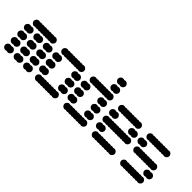

<svg xmlns="http://www.w3.org/2000/svg" viewBox="48 -1372 2065 2065"><g transform="rotate(45 1080.0 -340.0)"><path d="M288 -40C288 -18 306 0 328 0C334.5 0 340.6 -1.6 346 -4.3C351.4 -1.6 357.5 0 364 0C386 0 404 -18 404 -40C404 -62 386 -80 364 -80C357.5 -80 351.4 -78.4 346 -75.7C340.6 -78.4 334.5 -80 328 -80C306 -80 288 -62 288 -40ZM144 -40C144 -18 162 0 184 0C190.5 0 196.6 -1.6 202 -4.3C207.4 -1.6 213.5 0 220 0C242 0 260 -18 260 -40C260 -62 242 -80 220 -80C213.5 -80 207.4 -78.4 202 -75.7C196.6 -78.4 190.5 -80 184 -80C162 -80 144 -62 144 -40ZM0 -40C0 -18 18 0 40 0C46.5 0 52.6 -1.6 58 -4.3C63.4 -1.6 69.5 0 76 0C98 0 116 -18 116 -40C116 -62 98 -80 76 -80C69.5 -80 63.4 -78.4 58 -75.7C52.6 -78.4 46.5 -80 40 -80C18 -80 0 -62 0 -40ZM288 -140C288 -118 306 -100 328 -100C334.5 -100 340.6 -101.6 346 -104.3C351.4 -101.6 357.5 -100 364 -100C386 -100 404 -118 404 -140C404 -162 386 -180 364 -180C357.5 -180 351.4 -178.4 346 -175.7C340.6 -178.4 334.5 -180 328 -180C306 -180 288 -162 288 -140ZM144 -140C144 -118 162 -100 184 -100C190.5 -100 196.6 -101.6 202 -104.3C207.4 -101.6 213.5 -100 220 -100C242 -100 260 -118 260 -140C260 -162 242 -180 220 -180C213.5 -180 207.4 -178.4 202 -175.7C196.6 -178.4 190.5 -180 184 -180C162 -180 144 -162 144 -140ZM0 -140C0 -118 18 -100 40 -100C46.5 -100 52.6 -101.6 58 -104.3C63.4 -101.6 69.5 -100 76 -100C98 -100 116 -118 116 -140C116 -162 98 -180 76 -180C69.5 -180 63.4 -178.4 58 -175.7C52.6 -178.4 46.5 -180 40 -180C18 -180 0 -162 0 -140ZM288 -240C288 -218 306 -200 328 -200C334.5 -200 340.6 -201.6 346 -204.3C351.4 -201.6 357.5 -200 364 -200C386 -200 404 -218 404 -240C404 -262 386 -280 364 -280C357.5 -280 351.4 -278.4 346 -275.7C340.6 -278.4 334.5 -280 328 -280C306 -280 288 -262 288 -240ZM144 -240C144 -218 162 -200 184 -200C190.5 -200 196.6 -201.6 202 -204.3C207.4 -201.6 213.5 -200 220 -200C242 -200 260 -218 260 -240C260 -262 242 -280 220 -280C213.5 -280 207.4 -278.4 202 -275.7C196.6 -278.4 190.5 -280 184 -280C162 -280 144 -262 144 -240ZM0 -240C0 -218 18 -200 40 -200C46.5 -200 52.6 -201.6 58 -204.3C63.4 -201.6 69.5 -200 76 -200C98 -200 116 -218 116 -240C116 -262 98 -280 76 -280C69.5 -280 63.4 -278.4 58 -275.7C52.6 -278.4 46.5 -280 40 -280C18 -280 0 -262 0 -240ZM288 -340C288 -318 306 -300 328 -300C334.5 -300 340.6 -301.6 346 -304.3C351.4 -301.6 357.5 -300 364 -300C386 -300 404 -318 404 -340C404 -362 386 -380 364 -380C357.5 -380 351.4 -378.4 346 -375.7C340.6 -378.4 334.5 -380 328 -380C306 -380 288 -362 288 -340ZM144 -340C144 -318 162 -300 184 -300C190.5 -300 196.6 -301.6 202 -304.3C207.4 -301.6 213.5 -300 220 -300C242 -300 260 -318 260 -340C260 -362 242 -380 220 -380C213.5 -380 207.4 -378.4 202 -375.7C196.6 -378.4 190.5 -380 184 -380C162 -380 144 -362 144 -340ZM0 -340C0 -318 18 -300 40 -300C46.5 -300 52.6 -301.6 58 -304.3C63.4 -301.6 69.5 -300 76 -300C98 -300 116 -318 116 -340C116 -362 98 -380 76 -380C69.5 -380 63.4 -378.4 58 -375.7C52.6 -378.4 46.5 -380 40 -380C18 -380 0 -362 0 -340ZM36 -440C36 -418 54 -400 76 -400C82.5 -400 88.6 -401.6 94 -404.3C99.4 -401.6 105.5 -400 112 -400C118.5 -400 124.6 -401.6 130 -404.3C135.4 -401.6 141.5 -400 148 -400C154.5 -400 160.6 -401.6 166 -404.3C171.4 -401.6 177.5 -400 184 -400C190.5 -400 196.6 -401.6 202 -404.3C207.4 -401.6 213.5 -400 220 -400C226.5 -400 232.6 -401.6 238 -404.3C243.4 -401.6 249.5 -400 256 -400C262.5 -400 268.6 -401.6 274 -404.3C279.4 -401.6 285.5 -400 292 -400C298.5 -400 304.6 -401.6 310 -404.3C315.4 -401.6 321.5 -400 328 -400C350 -400 368 -418 368 -440C368 -462 350 -480 328 -480C321.5 -480 315.4 -478.4 310 -475.7C304.6 -478.4 298.5 -480 292 -480C285.5 -480 279.4 -478.4 274 -475.7C268.6 -478.4 262.5 -480 256 -480C249.5 -480 243.4 -478.4 238 -475.7C232.6 -478.4 226.5 -480 220 -480C213.5 -480 207.4 -478.4 202 -475.7C196.6 -478.4 190.5 -480 184 -480C177.5 -480 171.4 -478.4 166 -475.7C160.6 -478.4 154.5 -480 148 -480C141.5 -480 135.4 -478.4 130 -475.7C124.6 -478.4 118.5 -480 112 -480C105.5 -480 99.4 -478.4 94 -475.7C88.6 -478.4 82.5 -480 76 -480C54 -480 36 -462 36 -440Z M468 -40C468 -18 486 0 508 0C514.5 0 520.6 -1.6 526 -4.3C531.4 -1.6 537.5 0 544 0C550.5 0 556.6 -1.6 562 -4.3C567.4 -1.6 573.5 0 580 0C586.5 0 592.6 -1.6 598 -4.3C603.4 -1.6 609.5 0 616 0C622.5 0 628.6 -1.6 634 -4.3C639.4 -1.6 645.5 0 652 0C658.5 0 664.6 -1.6 670 -4.3C675.4 -1.6 681.5 0 688 0C694.5 0 700.6 -1.6 706 -4.3C711.4 -1.6 717.5 0 724 0C730.5 0 736.6 -1.6 742 -4.3C747.4 -1.6 753.5 0 760 0C782 0 800 -18 800 -40C800 -62 782 -80 760 -80C753.5 -80 747.4 -78.4 742 -75.7C736.6 -78.4 730.5 -80 724 -80C717.5 -80 711.4 -78.4 706 -75.7C700.6 -78.4 694.5 -80 688 -80C681.5 -80 675.4 -78.4 670 -75.7C664.6 -78.4 658.5 -80 652 -80C645.5 -80 639.4 -78.4 634 -75.7C628.6 -78.4 622.5 -80 616 -80C609.5 -80 603.4 -78.4 598 -75.7C592.6 -78.4 586.5 -80 580 -80C573.5 -80 567.4 -78.4 562 -75.7C556.6 -78.4 550.5 -80 544 -80C537.5 -80 531.4 -78.4 526 -75.7C520.6 -78.4 514.5 -80 508 -80C486 -80 468 -62 468 -40ZM720 -140C720 -118 738 -100 760 -100C766.5 -100 772.6 -101.6 778 -104.3C783.4 -101.6 789.5 -100 796 -100C818 -100 836 -118 836 -140C836 -162 818 -180 796 -180C789.5 -180 783.4 -178.4 778 -175.7C772.6 -178.4 766.5 -180 760 -180C738 -180 720 -162 720 -140ZM432 -140C432 -118 450 -100 472 -100C478.5 -100 484.6 -101.6 490 -104.3C495.4 -101.6 501.5 -100 508 -100C530 -100 548 -118 548 -140C548 -162 530 -180 508 -180C501.5 -180 495.4 -178.4 490 -175.7C484.6 -178.4 478.5 -180 472 -180C450 -180 432 -162 432 -140ZM720 -240C720 -218 738 -200 760 -200C766.5 -200 772.6 -201.6 778 -204.3C783.4 -201.6 789.5 -200 796 -200C818 -200 836 -218 836 -240C836 -262 818 -280 796 -280C789.5 -280 783.4 -278.4 778 -275.7C772.6 -278.4 766.5 -280 760 -280C738 -280 720 -262 720 -240ZM432 -240C432 -218 450 -200 472 -200C478.5 -200 484.6 -201.6 490 -204.3C495.4 -201.6 501.5 -200 508 -200C530 -200 548 -218 548 -240C548 -262 530 -280 508 -280C501.5 -280 495.4 -278.4 490 -275.7C484.6 -278.4 478.5 -280 472 -280C450 -280 432 -262 432 -240ZM720 -340C720 -318 738 -300 760 -300C766.5 -300 772.6 -301.6 778 -304.3C783.4 -301.6 789.5 -300 796 -300C818 -300 836 -318 836 -340C836 -362 818 -380 796 -380C789.5 -380 783.4 -378.4 778 -375.7C772.6 -378.4 766.5 -380 760 -380C738 -380 720 -362 720 -340ZM432 -340C432 -318 450 -300 472 -300C478.5 -300 484.6 -301.6 490 -304.3C495.4 -301.6 501.5 -300 508 -300C530 -300 548 -318 548 -340C548 -362 530 -380 508 -380C501.5 -380 495.4 -378.4 490 -375.7C484.6 -378.4 478.5 -380 472 -380C450 -380 432 -362 432 -340ZM468 -440C468 -418 486 -400 508 -400C514.5 -400 520.6 -401.6 526 -404.3C531.4 -401.6 537.5 -400 544 -400C550.5 -400 556.6 -401.6 562 -404.3C567.4 -401.6 573.5 -400 580 -400C586.5 -400 592.6 -401.6 598 -404.3C603.4 -401.6 609.5 -400 616 -400C622.5 -400 628.6 -401.6 634 -404.3C639.4 -401.6 645.5 -400 652 -400C658.5 -400 664.6 -401.6 670 -404.3C675.4 -401.6 681.5 -400 688 -400C694.5 -400 700.6 -401.6 706 -404.3C711.4 -401.6 717.5 -400 724 -400C730.5 -400 736.6 -401.6 742 -404.3C747.4 -401.6 753.5 -400 760 -400C782 -400 800 -418 800 -440C800 -462 782 -480 760 -480C753.5 -480 747.4 -478.4 742 -475.7C736.6 -478.4 730.5 -480 724 -480C717.5 -480 711.4 -478.4 706 -475.7C700.6 -478.4 694.5 -480 688 -480C681.5 -480 675.4 -478.4 670 -475.7C664.6 -478.4 658.5 -480 652 -480C645.5 -480 639.4 -478.4 634 -475.7C628.6 -478.4 622.5 -480 616 -480C609.5 -480 603.4 -478.4 598 -475.7C592.6 -478.4 586.5 -480 580 -480C573.5 -480 567.4 -478.4 562 -475.7C556.6 -478.4 550.5 -480 544 -480C537.5 -480 531.4 -478.4 526 -475.7C520.6 -478.4 514.5 -480 508 -480C486 -480 468 -462 468 -440Z M900 -40C900 -18 918 0 940 0C946.5 0 952.6 -1.6 958 -4.3C963.4 -1.6 969.5 0 976 0C982.5 0 988.6 -1.6 994 -4.3C999.4 -1.6 1005.5 0 1012 0C1018.5 0 1024.6 -1.6 1030 -4.3C1035.4 -1.6 1041.5 0 1048 0C1054.5 0 1060.6 -1.6 1066 -4.3C1071.4 -1.6 1077.5 0 1084 0C1090.5 0 1096.6 -1.6 1102 -4.3C1107.4 -1.6 1113.5 0 1120 0C1126.5 0 1132.6 -1.6 1138 -4.3C1143.4 -1.6 1149.5 0 1156 0C1162.5 0 1168.6 -1.6 1174 -4.3C1179.4 -1.6 1185.5 0 1192 0C1214 0 1232 -18 1232 -40C1232 -62 1214 -80 1192 -80C1185.5 -80 1179.4 -78.4 1174 -75.7C1168.6 -78.4 1162.5 -80 1156 -80C1149.5 -80 1143.4 -78.4 1138 -75.7C1132.6 -78.4 1126.5 -80 1120 -80C1113.5 -80 1107.4 -78.4 1102 -75.7C1096.6 -78.4 1090.5 -80 1084 -80C1077.5 -80 1071.4 -78.4 1066 -75.7C1060.6 -78.4 1054.5 -80 1048 -80C1041.5 -80 1035.4 -78.4 1030 -75.7C1024.6 -78.4 1018.5 -80 1012 -80C1005.5 -80 999.4 -78.4 994 -75.7C988.6 -78.4 982.5 -80 976 -80C969.5 -80 963.4 -78.4 958 -75.7C952.6 -78.4 946.5 -80 940 -80C918 -80 900 -62 900 -40ZM1116 -140C1116 -118 1134 -100 1156 -100C1162.5 -100 1168.6 -101.6 1174 -104.3C1179.4 -101.6 1185.5 -100 1192 -100C1214 -100 1232 -118 1232 -140C1232 -162 1214 -180 1192 -180C1185.5 -180 1179.4 -178.4 1174 -175.7C1168.6 -178.4 1162.5 -180 1156 -180C1134 -180 1116 -162 1116 -140ZM864 -140C864 -118 882 -100 904 -100C910.5 -100 916.6 -101.6 922 -104.3C927.4 -101.6 933.5 -100 940 -100C962 -100 980 -118 980 -140C980 -162 962 -180 940 -180C933.5 -180 927.4 -178.4 922 -175.7C916.6 -178.4 910.5 -180 904 -180C882 -180 864 -162 864 -140ZM1116 -240C1116 -218 1134 -200 1156 -200C1162.5 -200 1168.6 -201.6 1174 -204.3C1179.4 -201.6 1185.5 -200 1192 -200C1214 -200 1232 -218 1232 -240C1232 -262 1214 -280 1192 -280C1185.5 -280 1179.4 -278.4 1174 -275.7C1168.6 -278.4 1162.5 -280 1156 -280C1134 -280 1116 -262 1116 -240ZM864 -240C864 -218 882 -200 904 -200C910.5 -200 916.6 -201.6 922 -204.3C927.4 -201.6 933.5 -200 940 -200C962 -200 980 -218 980 -240C980 -262 962 -280 940 -280C933.5 -280 927.4 -278.4 922 -275.7C916.6 -278.4 910.5 -280 904 -280C882 -280 864 -262 864 -240ZM1116 -340C1116 -318 1134 -300 1156 -300C1162.5 -300 1168.6 -301.6 1174 -304.3C1179.4 -301.6 1185.5 -300 1192 -300C1214 -300 1232 -318 1232 -340C1232 -362 1214 -380 1192 -380C1185.5 -380 1179.4 -378.4 1174 -375.7C1168.6 -378.4 1162.5 -380 1156 -380C1134 -380 1116 -362 1116 -340ZM864 -340C864 -318 882 -300 904 -300C910.5 -300 916.6 -301.6 922 -304.3C927.4 -301.6 933.5 -300 940 -300C962 -300 980 -318 980 -340C980 -362 962 -380 940 -380C933.5 -380 927.4 -378.4 922 -375.7C916.6 -378.4 910.5 -380 904 -380C882 -380 864 -362 864 -340ZM900 -440C900 -418 918 -400 940 -400C946.5 -400 952.6 -401.6 958 -404.3C963.4 -401.6 969.5 -400 976 -400C982.5 -400 988.6 -401.6 994 -404.3C999.4 -401.6 1005.5 -400 1012 -400C1018.5 -400 1024.6 -401.6 1030 -404.3C1035.4 -401.6 1041.5 -400 1048 -400C1054.5 -400 1060.6 -401.6 1066 -404.3C1071.4 -401.6 1077.5 -400 1084 -400C1090.5 -400 1096.6 -401.6 1102 -404.3C1107.4 -401.6 1113.5 -400 1120 -400C1126.5 -400 1132.6 -401.6 1138 -404.3C1143.4 -401.6 1149.5 -400 1156 -400C1162.5 -400 1168.6 -401.6 1174 -404.3C1179.4 -401.6 1185.5 -400 1192 -400C1214 -400 1232 -418 1232 -440C1232 -462 1214 -480 1192 -480C1185.5 -480 1179.4 -478.4 1174 -475.7C1168.6 -478.4 1162.5 -480 1156 -480C1149.5 -480 1143.4 -478.4 1138 -475.7C1132.6 -478.4 1126.5 -480 1120 -480C1113.5 -480 1107.4 -478.4 1102 -475.7C1096.6 -478.4 1090.5 -480 1084 -480C1077.5 -480 1071.4 -478.4 1066 -475.7C1060.6 -478.4 1054.5 -480 1048 -480C1041.5 -480 1035.4 -478.4 1030 -475.7C1024.6 -478.4 1018.5 -480 1012 -480C1005.5 -480 999.4 -478.4 994 -475.7C988.6 -478.4 982.5 -480 976 -480C969.5 -480 963.4 -478.4 958 -475.7C952.6 -478.4 946.5 -480 940 -480C918 -480 900 -462 900 -440ZM1116 -540C1116 -518 1134 -500 1156 -500C1162.5 -500 1168.6 -501.6 1174 -504.3C1179.4 -501.6 1185.5 -500 1192 -500C1214 -500 1232 -518 1232 -540C1232 -562 1214 -580 1192 -580C1185.5 -580 1179.4 -578.4 1174 -575.7C1168.6 -578.4 1162.5 -580 1156 -580C1134 -580 1116 -562 1116 -540ZM1116 -640C1116 -618 1134 -600 1156 -600C1162.5 -600 1168.6 -601.6 1174 -604.3C1179.4 -601.6 1185.5 -600 1192 -600C1214 -600 1232 -618 1232 -640C1232 -662 1214 -680 1192 -680C1185.5 -680 1179.4 -678.4 1174 -675.7C1168.6 -678.4 1162.5 -680 1156 -680C1134 -680 1116 -662 1116 -640Z M1332 -40C1332 -18 1350 0 1372 0C1378.5 0 1384.6 -1.6 1390 -4.3C1395.4 -1.6 1401.5 0 1408 0C1414.5 0 1420.6 -1.6 1426 -4.3C1431.4 -1.6 1437.5 0 1444 0C1450.5 0 1456.6 -1.6 1462 -4.3C1467.4 -1.6 1473.5 0 1480 0C1486.5 0 1492.6 -1.6 1498 -4.3C1503.4 -1.6 1509.5 0 1516 0C1522.5 0 1528.6 -1.6 1534 -4.3C1539.4 -1.6 1545.5 0 1552 0C1558.5 0 1564.6 -1.6 1570 -4.3C1575.4 -1.6 1581.5 0 1588 0C1594.5 0 1600.6 -1.6 1606 -4.3C1611.4 -1.6 1617.5 0 1624 0C1646 0 1664 -18 1664 -40C1664 -62 1646 -80 1624 -80C1617.5 -80 1611.4 -78.4 1606 -75.7C1600.6 -78.4 1594.5 -80 1588 -80C1581.5 -80 1575.4 -78.4 1570 -75.7C1564.6 -78.4 1558.5 -80 1552 -80C1545.5 -80 1539.4 -78.4 1534 -75.7C1528.6 -78.4 1522.5 -80 1516 -80C1509.5 -80 1503.4 -78.4 1498 -75.7C1492.6 -78.4 1486.5 -80 1480 -80C1473.5 -80 1467.4 -78.4 1462 -75.7C1456.6 -78.4 1450.5 -80 1444 -80C1437.5 -80 1431.4 -78.4 1426 -75.7C1420.6 -78.4 1414.5 -80 1408 -80C1401.5 -80 1395.4 -78.4 1390 -75.7C1384.6 -78.4 1378.5 -80 1372 -80C1350 -80 1332 -62 1332 -40ZM1296 -140C1296 -118 1314 -100 1336 -100C1342.5 -100 1348.6 -101.6 1354 -104.3C1359.4 -101.6 1365.5 -100 1372 -100C1394 -100 1412 -118 1412 -140C1412 -162 1394 -180 1372 -180C1365.5 -180 1359.4 -178.4 1354 -175.7C1348.6 -178.4 1342.5 -180 1336 -180C1314 -180 1296 -162 1296 -140ZM1296 -240C1296 -218 1314 -200 1336 -200C1342.5 -200 1348.6 -201.6 1354 -204.3C1359.4 -201.6 1365.5 -200 1372 -200C1378.5 -200 1384.6 -201.6 1390 -204.3C1395.4 -201.6 1401.5 -200 1408 -200C1414.5 -200 1420.6 -201.6 1426 -204.3C1431.4 -201.6 1437.5 -200 1444 -200C1450.5 -200 1456.6 -201.6 1462 -204.3C1467.4 -201.6 1473.5 -200 1480 -200C1486.5 -200 1492.6 -201.6 1498 -204.3C1503.4 -201.6 1509.5 -200 1516 -200C1522.5 -200 1528.6 -201.6 1534 -204.3C1539.4 -201.6 1545.5 -200 1552 -200C1558.5 -200 1564.6 -201.6 1570 -204.3C1575.4 -201.6 1581.5 -200 1588 -200C1594.5 -200 1600.6 -201.6 1606 -204.3C1611.4 -201.6 1617.5 -200 1624 -200C1630.5 -200 1636.6 -201.6 1642 -204.3C1647.4 -201.6 1653.5 -200 1660 -200C1682 -200 1700 -218 1700 -240C1700 -262 1682 -280 1660 -280C1653.5 -280 1647.4 -278.4 1642 -275.7C1636.6 -278.4 1630.5 -280 1624 -280C1617.5 -280 1611.4 -278.4 1606 -275.7C1600.6 -278.4 1594.5 -280 1588 -280C1581.5 -280 1575.4 -278.4 1570 -275.7C1564.6 -278.4 1558.5 -280 1552 -280C1545.5 -280 1539.4 -278.4 1534 -275.7C1528.6 -278.4 1522.5 -280 1516 -280C1509.5 -280 1503.4 -278.4 1498 -275.7C1492.6 -278.4 1486.5 -280 1480 -280C1473.5 -280 1467.4 -278.4 1462 -275.7C1456.6 -278.4 1450.5 -280 1444 -280C1437.5 -280 1431.4 -278.4 1426 -275.7C1420.6 -278.4 1414.5 -280 1408 -280C1401.5 -280 1395.4 -278.4 1390 -275.7C1384.6 -278.4 1378.5 -280 1372 -280C1365.5 -280 1359.4 -278.4 1354 -275.7C1348.6 -278.4 1342.5 -280 1336 -280C1314 -280 1296 -262 1296 -240ZM1584 -340C1584 -318 1602 -300 1624 -300C1630.5 -300 1636.6 -301.6 1642 -304.3C1647.4 -301.6 1653.5 -300 1660 -300C1682 -300 1700 -318 1700 -340C1700 -362 1682 -380 1660 -380C1653.5 -380 1647.4 -378.4 1642 -375.7C1636.6 -378.4 1630.5 -380 1624 -380C1602 -380 1584 -362 1584 -340ZM1296 -340C1296 -318 1314 -300 1336 -300C1342.5 -300 1348.6 -301.6 1354 -304.3C1359.4 -301.6 1365.5 -300 1372 -300C1394 -300 1412 -318 1412 -340C1412 -362 1394 -380 1372 -380C1365.5 -380 1359.4 -378.4 1354 -375.7C1348.6 -378.4 1342.5 -380 1336 -380C1314 -380 1296 -362 1296 -340ZM1332 -440C1332 -418 1350 -400 1372 -400C1378.5 -400 1384.6 -401.6 1390 -404.3C1395.4 -401.6 1401.5 -400 1408 -400C1414.5 -400 1420.6 -401.6 1426 -404.3C1431.4 -401.6 1437.5 -400 1444 -400C1450.5 -400 1456.6 -401.6 1462 -404.3C1467.4 -401.6 1473.5 -400 1480 -400C1486.5 -400 1492.6 -401.6 1498 -404.3C1503.4 -401.6 1509.5 -400 1516 -400C1522.5 -400 1528.6 -401.6 1534 -404.3C1539.4 -401.6 1545.5 -400 1552 -400C1558.5 -400 1564.6 -401.6 1570 -404.3C1575.4 -401.6 1581.5 -400 1588 -400C1594.5 -400 1600.6 -401.6 1606 -404.3C1611.4 -401.6 1617.5 -400 1624 -400C1646 -400 1664 -418 1664 -440C1664 -462 1646 -480 1624 -480C1617.5 -480 1611.4 -478.4 1606 -475.7C1600.6 -478.4 1594.5 -480 1588 -480C1581.5 -480 1575.4 -478.4 1570 -475.7C1564.6 -478.4 1558.5 -480 1552 -480C1545.5 -480 1539.4 -478.4 1534 -475.7C1528.6 -478.4 1522.5 -480 1516 -480C1509.5 -480 1503.4 -478.4 1498 -475.7C1492.6 -478.4 1486.5 -480 1480 -480C1473.5 -480 1467.4 -478.4 1462 -475.7C1456.6 -478.4 1450.5 -480 1444 -480C1437.5 -480 1431.4 -478.4 1426 -475.7C1420.6 -478.4 1414.5 -480 1408 -480C1401.5 -480 1395.4 -478.4 1390 -475.7C1384.6 -478.4 1378.5 -480 1372 -480C1350 -480 1332 -462 1332 -440Z M1764 -40C1764 -18 1782 0 1804 0C1810.5 0 1816.6 -1.6 1822 -4.3C1827.4 -1.6 1833.5 0 1840 0C1846.5 0 1852.6 -1.6 1858 -4.3C1863.4 -1.6 1869.5 0 1876 0C1882.5 0 1888.6 -1.6 1894 -4.3C1899.4 -1.6 1905.5 0 1912 0C1918.5 0 1924.6 -1.6 1930 -4.3C1935.4 -1.6 1941.5 0 1948 0C1954.5 0 1960.6 -1.6 1966 -4.3C1971.4 -1.6 1977.5 0 1984 0C1990.5 0 1996.6 -1.6 2002 -4.3C2007.4 -1.6 2013.5 0 2020 0C2026.5 0 2032.6 -1.6 2038 -4.3C2043.4 -1.6 2049.5 0 2056 0C2078 0 2096 -18 2096 -40C2096 -62 2078 -80 2056 -80C2049.5 -80 2043.4 -78.4 2038 -75.7C2032.6 -78.4 2026.5 -80 2020 -80C2013.5 -80 2007.4 -78.4 2002 -75.7C1996.6 -78.4 1990.5 -80 1984 -80C1977.5 -80 1971.4 -78.4 1966 -75.7C1960.6 -78.4 1954.5 -80 1948 -80C1941.5 -80 1935.4 -78.4 1930 -75.7C1924.6 -78.4 1918.5 -80 1912 -80C1905.5 -80 1899.4 -78.4 1894 -75.7C1888.6 -78.4 1882.5 -80 1876 -80C1869.5 -80 1863.4 -78.4 1858 -75.7C1852.6 -78.4 1846.5 -80 1840 -80C1833.5 -80 1827.4 -78.4 1822 -75.7C1816.6 -78.4 1810.5 -80 1804 -80C1782 -80 1764 -62 1764 -40ZM2016 -140C2016 -118 2034 -100 2056 -100C2062.5 -100 2068.6 -101.6 2074 -104.3C2079.4 -101.6 2085.5 -100 2092 -100C2114 -100 2132 -118 2132 -140C2132 -162 2114 -180 2092 -180C2085.5 -180 2079.4 -178.4 2074 -175.7C2068.6 -178.4 2062.5 -180 2056 -180C2034 -180 2016 -162 2016 -140ZM1764 -240C1764 -218 1782 -200 1804 -200C1810.5 -200 1816.6 -201.6 1822 -204.3C1827.4 -201.6 1833.5 -200 1840 -200C1846.5 -200 1852.6 -201.6 1858 -204.3C1863.4 -201.6 1869.5 -200 1876 -200C1882.5 -200 1888.6 -201.6 1894 -204.3C1899.4 -201.6 1905.5 -200 1912 -200C1918.5 -200 1924.6 -201.6 1930 -204.3C1935.4 -201.6 1941.5 -200 1948 -200C1954.5 -200 1960.6 -201.6 1966 -204.3C1971.4 -201.6 1977.5 -200 1984 -200C1990.5 -200 1996.6 -201.6 2002 -204.3C2007.4 -201.6 2013.5 -200 2020 -200C2026.5 -200 2032.6 -201.6 2038 -204.3C2043.4 -201.6 2049.5 -200 2056 -200C2078 -200 2096 -218 2096 -240C2096 -262 2078 -280 2056 -280C2049.5 -280 2043.4 -278.4 2038 -275.7C2032.6 -278.4 2026.5 -280 2020 -280C2013.5 -280 2007.4 -278.4 2002 -275.7C1996.6 -278.4 1990.5 -280 1984 -280C1977.5 -280 1971.4 -278.4 1966 -275.7C1960.6 -278.4 1954.5 -280 1948 -280C1941.5 -280 1935.4 -278.4 1930 -275.7C1924.6 -278.4 1918.5 -280 1912 -280C1905.5 -280 1899.4 -278.4 1894 -275.7C1888.6 -278.4 1882.5 -280 1876 -280C1869.5 -280 1863.4 -278.4 1858 -275.7C1852.6 -278.4 1846.5 -280 1840 -280C1833.5 -280 1827.4 -278.4 1822 -275.7C1816.6 -278.4 1810.5 -280 1804 -280C1782 -280 1764 -262 1764 -240ZM1728 -340C1728 -318 1746 -300 1768 -300C1774.5 -300 1780.6 -301.6 1786 -304.3C1791.4 -301.6 1797.5 -300 1804 -300C1826 -300 1844 -318 1844 -340C1844 -362 1826 -380 1804 -380C1797.5 -380 1791.4 -378.4 1786 -375.7C1780.6 -378.4 1774.5 -380 1768 -380C1746 -380 1728 -362 1728 -340ZM1764 -440C1764 -418 1782 -400 1804 -400C1810.5 -400 1816.6 -401.6 1822 -404.3C1827.4 -401.6 1833.5 -400 1840 -400C1846.5 -400 1852.6 -401.6 1858 -404.3C1863.4 -401.6 1869.5 -400 1876 -400C1882.5 -400 1888.6 -401.6 1894 -404.3C1899.4 -401.6 1905.5 -400 1912 -400C1918.5 -400 1924.6 -401.6 1930 -404.3C1935.4 -401.6 1941.5 -400 1948 -400C1954.5 -400 1960.6 -401.6 1966 -404.3C1971.4 -401.6 1977.5 -400 1984 -400C1990.5 -400 1996.6 -401.6 2002 -404.3C2007.4 -401.6 2013.5 -400 2020 -400C2026.5 -400 2032.6 -401.6 2038 -404.3C2043.4 -401.6 2049.5 -400 2056 -400C2078 -400 2096 -418 2096 -440C2096 -462 2078 -480 2056 -480C2049.5 -480 2043.4 -478.4 2038 -475.7C2032.6 -478.4 2026.5 -480 2020 -480C2013.5 -480 2007.4 -478.4 2002 -475.7C1996.6 -478.4 1990.5 -480 1984 -480C1977.5 -480 1971.4 -478.4 1966 -475.7C1960.6 -478.4 1954.5 -480 1948 -480C1941.5 -480 1935.4 -478.4 1930 -475.7C1924.6 -478.4 1918.5 -480 1912 -480C1905.5 -480 1899.4 -478.4 1894 -475.7C1888.6 -478.4 1882.5 -480 1876 -480C1869.5 -480 1863.4 -478.4 1858 -475.7C1852.6 -478.4 1846.5 -480 1840 -480C1833.5 -480 1827.4 -478.4 1822 -475.7C1816.6 -478.4 1810.5 -480 1804 -480C1782 -480 1764 -462 1764 -440Z"/></g></svg>

Font: Dotrice Condensed
Style: Bold
Weight: 700
Width: 2
Monospace: yes
Designer: Paul Flo Williams
Foundry: His Deeds Are Dust
Version: Version 1.001